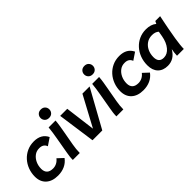

<svg xmlns="http://www.w3.org/2000/svg" viewBox="89 -1572 2418 2418"><g transform="rotate(-45 1298.0 -363.0)"><path d="M252 9Q150 9 92.5 -44Q35 -97 35 -189Q35 -254 57 -312.5Q79 -371 119.5 -416Q160 -461 216 -487Q272 -513 340 -513Q471 -513 520 -410L422 -344Q400 -404 329 -404Q279 -405 241.5 -377Q204 -349 182.5 -303Q161 -257 161 -202Q161 -152 188.5 -125.5Q216 -99 271 -99Q305 -99 336 -114.5Q367 -130 391 -161L466 -91Q429 -41 374.5 -16Q320 9 252 9Z M522 0Q522 -31 526 -63.5Q530 -96 536 -128L572 -334Q581 -387 587 -427Q593 -467 596 -505H719Q716 -462 708.5 -416Q701 -370 694 -332L659 -136Q653 -102 649.5 -68Q646 -34 646 0ZM686 -585Q650 -585 629 -607Q608 -629 608 -660Q608 -691 629 -713Q650 -735 686 -735Q722 -735 743 -713Q764 -691 764 -660Q764 -629 743 -607Q722 -585 686 -585Z M1198 -505H1326L1047 0H873L802 -505H928L980 -99Z M1298 0Q1298 -31 1302 -63.5Q1306 -96 1312 -128L1348 -334Q1357 -387 1363 -427Q1369 -467 1372 -505H1495Q1492 -462 1484.5 -416Q1477 -370 1470 -332L1435 -136Q1429 -102 1425.5 -68Q1422 -34 1422 0ZM1462 -585Q1426 -585 1405 -607Q1384 -629 1384 -660Q1384 -691 1405 -713Q1426 -735 1462 -735Q1498 -735 1519 -713Q1540 -691 1540 -660Q1540 -629 1519 -607Q1498 -585 1462 -585Z M1773 9Q1671 9 1613.5 -44Q1556 -97 1556 -189Q1556 -254 1578 -312.5Q1600 -371 1640.5 -416Q1681 -461 1737 -487Q1793 -513 1861 -513Q1992 -513 2041 -410L1943 -344Q1921 -404 1850 -404Q1800 -405 1762.5 -377Q1725 -349 1703.5 -303Q1682 -257 1682 -202Q1682 -152 1709.5 -125.5Q1737 -99 1792 -99Q1826 -99 1857 -114.5Q1888 -130 1912 -161L1987 -91Q1950 -41 1895.5 -16Q1841 9 1773 9Z M2208 9Q2124 9 2076 -40.5Q2028 -90 2028 -179Q2028 -250 2051 -310.5Q2074 -371 2115.5 -416.5Q2157 -462 2213 -487.5Q2269 -513 2335 -513Q2424 -513 2477 -468L2494 -503H2580Q2572 -464 2562.5 -418Q2553 -372 2544 -324L2517 -172Q2509 -122 2504 -76Q2499 -30 2499 0H2378Q2378 -25 2381.5 -52.5Q2385 -80 2390 -106Q2356 -47 2310.5 -19Q2265 9 2208 9ZM2244 -99Q2307 -99 2354 -155.5Q2401 -212 2418 -306L2430 -376Q2397 -407 2338 -407Q2282 -407 2241 -378.5Q2200 -350 2177.5 -302.5Q2155 -255 2155 -197Q2155 -99 2244 -99Z"/></g></svg>

Font: Livvic SemiBold
Style: Italic
Weight: 600
Italic angle: -10°
Designer: Jacques Le Bailly, Baron von Fonthausen
Version: Version 1.001; ttfautohint (v1.8.2)